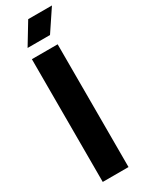

<svg xmlns="http://www.w3.org/2000/svg" viewBox="-231 -921 729 955"><g transform="rotate(-30 133.5 -443.0)"><path d="M47 0V-705H195V0ZM130.6 -886.5H267L185.2 -764H56.4Z"/></g></svg>

Font: TikTok Sans Light
Style: Regular
Weight: 300
Version: Version 4.000